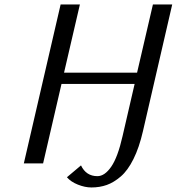

<svg xmlns="http://www.w3.org/2000/svg" viewBox="-20 -720 779 846"><path d="M609.9 -142.1Q593.3 -69.8 568.1 -19.3Q543 31.2 512.2 57.6Q481.4 84 450.4 95Q419.4 106 382.8 106Q354.5 106 323.2 93.5Q292 81.1 274.9 61L336.9 8.8Q359.4 56.2 409.2 56.2Q441.4 56.2 470.2 14.4Q499 -27.3 520 -120.1L573.2 -350.1H251L169.9 0H85L247.1 -700.2H332L262.2 -399.9H584L653.8 -700.2H738.8Z"/></svg>

Font: Pfennig
Style: Italic
Weight: 500
Italic angle: -13°
Version: Version 20120410 ; ttfautohint (v0.8)